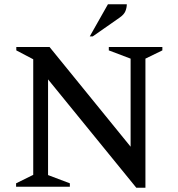

<svg xmlns="http://www.w3.org/2000/svg" viewBox="-20 -882 843 907"><path d="M56 0V-16L137 -56V-602L57 -644V-660H214L597 -189V-605L494 -644V-660H747V-644L667 -605V5H624L207 -507V-55L310 -16V0ZM404 -710 490 -862H579Q579 -846 572.5 -829.5Q566 -813 544 -798L418 -710Z"/></svg>

Font: Spectral Medium
Style: Regular
Weight: 500
Designer: Jean-Baptiste Levee
Foundry: Production Type
Version: Version 2.001